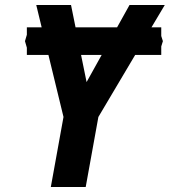

<svg xmlns="http://www.w3.org/2000/svg" viewBox="-20 -745 676 765"><path d="M233 -279 173 -526H87V-555L79.5 -581L87 -606.5V-636H146L124.5 -725H263L281 -636H446.5L496 -725H636.5L583.5 -636H622.5V-601.5L629 -581L622.5 -560V-526H518.5L372 -279L321.5 0H182.5ZM325 -418 385 -526H303Z"/></svg>

Font: JuliaMono
Style: Bold Italic
Weight: 700
Italic angle: -9°
Monospace: yes
Designer: cormullion
Foundry: corm
Version: Version 0.057; ttfautohint (v1.8.4)